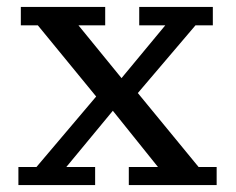

<svg xmlns="http://www.w3.org/2000/svg" viewBox="-20 -533 679 553"><path d="M33 0V-52H85L257 -255L89 -460H40V-513H283V-460H206L330 -308L456 -460H381V-513H593V-460H543L377 -265L552 -52H604V0H351V-52H435L305 -214L171 -52H254V0Z"/></svg>

Font: Montagu Slab 16pt
Style: Regular
Weight: 400
Designer: Florian Karsten
Foundry: Florian Karsten
Version: Version 1.000; ttfautohint (v1.8.3)